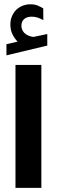

<svg xmlns="http://www.w3.org/2000/svg" viewBox="-20 -884 267 902"><path d="M62.5 -688.5Q47.9 -704.1 38.3 -723.4Q28.8 -742.7 28.8 -768.6Q28.8 -787.6 34.2 -802.7Q39.6 -817.9 48.8 -829.6Q62 -846.2 81.5 -855Q101.1 -863.8 121.6 -863.8Q142.6 -863.8 155.8 -858.4Q168.9 -853 183.1 -844.7L183.6 -789.6Q168.9 -797.4 156.2 -801.5Q143.6 -805.7 128.4 -805.7Q119.6 -805.7 109.9 -803.2Q100.1 -800.8 92.8 -793.9Q80.6 -782.7 80.6 -762.2Q80.6 -747.1 90.8 -733.4Q101.1 -719.7 124.5 -712.9Q127 -712.4 129.4 -711.7Q131.8 -710.9 134.3 -710.9Q136.7 -710.9 138.7 -710.9L202.1 -724.1V-669.9L10.3 -624V-676.3ZM52.7 -579.1H174.3V-1.4H52.7Z"/></svg>

Font: Vazir UI
Style: Bold-UI
Weight: 700
Designer: Saber Rastikerdar
Foundry: Saber Rastikerdar
Version: Version 30.1.0